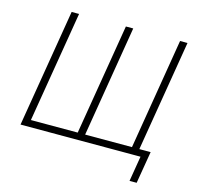

<svg xmlns="http://www.w3.org/2000/svg" viewBox="-123 -858 1180 1145"><g transform="rotate(15 467.0 -286.0)"><path d="M180.2 -727.5H226.1L112.3 -42H401.4L515.1 -727.5H560.5L447.3 -42H736.3L849.6 -727.5H895.5L774.9 0H59.6ZM774.4 156.2 800.3 0H752.9L759.8 -42H851.6L818.4 156.2Z"/></g></svg>

Font: Inter ExtraLight
Style: Italic
Weight: 250
Italic angle: -9.3988°
Designer: Rasmus Andersson
Foundry: rsms
Version: Version 4.001;git-66647c0bb